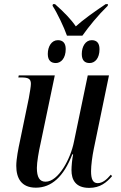

<svg xmlns="http://www.w3.org/2000/svg" viewBox="-20 -902 585 932"><path d="M305 -729H380C412 -774 454 -826 503 -874L504 -882H493C436 -844 382 -805 348 -774C325 -808 291 -843 247 -882H237L235 -874C258 -839 291 -769 305 -729ZM251 -596C276 -596 299 -619 299 -664C299 -695 283 -707 261 -707C230 -707 212 -676 212 -640C212 -608 228 -596 251 -596ZM415 -596C441 -596 463 -619 463 -663C463 -695 448 -707 425 -707C395 -707 377 -676 377 -640C377 -608 392 -596 415 -596ZM413 10C467 10 498 -17 524 -47L518 -54C498 -30 477 -13 454 -13C430 -13 422 -34 422 -71C422 -99 428 -144 435 -178L509 -536H406L339 -214C323 -132 264 -20 201 -20C172 -20 159 -42 159 -87C159 -114 168 -167 177 -206L246 -536H71L69 -526H84C118 -526 130 -519 130 -495C130 -483 125 -455 120 -426L77 -218C69 -181 59 -131 59 -97C59 -38 83 9 154 9C230 9 289 -44 331 -153H335C330 -130 327 -94 327 -76C327 -29 347 10 413 10Z"/></svg>

Font: Noto Serif Display Condensed Medium
Style: Italic
Weight: 500
Width: 3
Italic angle: -12°
Designer: Monotype Design Team
Foundry: Monotype Imaging Inc.
Version: Version 2.009